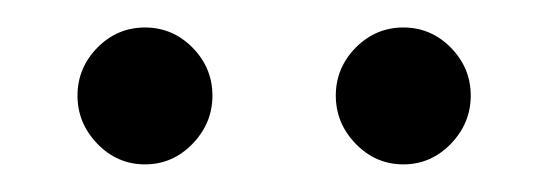

<svg xmlns="http://www.w3.org/2000/svg" viewBox="-20 -681 397 139"><path d="M237.5 -646.5Q252 -661.1 272 -661.1Q292 -661.1 306.4 -646.5Q320.8 -631.8 320.8 -611.8Q320.8 -591.8 306.4 -576.9Q292 -562 272 -562Q252 -562 237.5 -576.9Q223.1 -591.8 223.1 -611.8Q223.1 -631.8 237.5 -646.5ZM50.5 -646.5Q64.9 -661.1 85 -661.1Q105 -661.1 119.4 -646.5Q133.8 -631.8 133.8 -611.8Q133.8 -591.8 119.4 -576.9Q105 -562 85 -562Q64.9 -562 50.5 -576.9Q36.1 -591.8 36.1 -611.8Q36.1 -631.8 50.5 -646.5Z"/></svg>

Font: Rawengulk
Style: Bold
Weight: 700
Version: Version 0.92